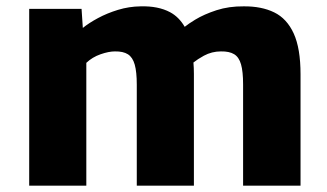

<svg xmlns="http://www.w3.org/2000/svg" viewBox="-20 -585 1031 605"><path d="M72 0V-557H237L241 -497Q260 -512.5 288.8 -528Q317.5 -543.5 352 -554Q386.5 -564.5 423 -565Q478.5 -566.5 516 -546.5Q544 -531.5 562 -500.5Q574.5 -510.5 595 -523Q623 -540 662.2 -552.8Q701.5 -565.5 748 -565Q804 -565.5 844 -546Q884 -526.5 905.5 -479.5Q927 -432.5 927 -351V0H746V-319Q746 -359.5 739.5 -382.2Q733 -405 717.8 -414.2Q702.5 -423.5 676 -423Q647.5 -423 622.5 -409.5Q602.5 -398.5 589.5 -388Q591 -371 591 -352V0H411V-318Q411 -358.5 404.5 -381.5Q398 -404.5 383 -414Q368 -423.5 342 -423Q322.5 -423 296.8 -414Q271 -405 252 -387V0Z"/></svg>

Font: Koeln Type Sans ExtraBold
Style: Regular
Weight: 800
Designer: Eben Sorkin
Foundry: Eben Sorkin
Version: Version 2.001